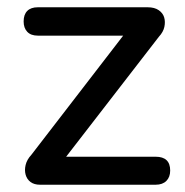

<svg xmlns="http://www.w3.org/2000/svg" viewBox="-20 -508 508 528"><path d="M90 0Q74 0 64 -7.5Q54 -15 50.5 -27.5Q47 -40 50.5 -54.5Q54 -69 66 -82L338 -435V-410H84Q65 -410 55 -420.5Q45 -431 45 -449Q45 -468 55 -478Q65 -488 84 -488H386Q405 -488 416.5 -480Q428 -472 431.5 -460Q435 -448 432 -434Q429 -420 417 -407L141 -50V-77H408Q448 -77 448 -39Q448 -21 437.5 -10.5Q427 0 408 0Z"/></svg>

Font: Nunito SemiBold
Style: Regular
Weight: 600
Designer: Vernon Adams
Foundry: Vernon Adams
Version: Version 3.602